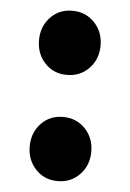

<svg xmlns="http://www.w3.org/2000/svg" viewBox="-47 -608 444 658"><g transform="rotate(5 175.5 -279.0)"><path d="M175.8 -351.6Q129.9 -351.6 100.1 -383.3Q70.3 -415 70.3 -461.9Q70.3 -508.8 100.1 -540.5Q129.9 -572.3 175.8 -572.3Q221.7 -572.3 252 -540.5Q282.2 -508.8 282.2 -461.9Q282.2 -415 252 -383.3Q221.7 -351.6 175.8 -351.6ZM175.8 13.7Q129.9 13.7 100.1 -18.1Q70.3 -49.8 70.3 -96.7Q70.3 -143.6 100.1 -175.3Q129.9 -207 175.8 -207Q221.7 -207 252 -175.3Q282.2 -143.6 282.2 -96.7Q282.2 -49.8 252 -18.1Q221.7 13.7 175.8 13.7Z"/></g></svg>

Font: Gen Jyuu Gothic Heavy
Style: Bold
Weight: 900
Designer: [Source Han Sans]
Ryoko NISHIZUKA  (kana & ideographs); Paul D. Hunt (Latin, Greek & Cyrillic); Wenlong ZHANG  (bopomofo
Version: Version 1.002.20150607